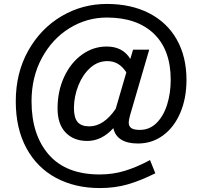

<svg xmlns="http://www.w3.org/2000/svg" viewBox="-20 -742 1026 974"><path d="M640 -158Q633 -132 633 -121Q633 -101 646.5 -92Q660 -83 689 -83Q739 -83 774.5 -118.5Q810 -154 828 -212Q846 -270 846 -337Q846 -489 760.5 -571Q675 -653 522 -653Q420 -653 332.5 -599Q245 -545 192.5 -448Q140 -351 140 -228Q140 -58 227.5 42.5Q315 143 486 143Q553 143 613.5 124.5Q674 106 741 70L768 137Q694 174 629 193Q564 212 486 212Q361 212 264.5 160.5Q168 109 114 9.5Q60 -90 60 -228Q60 -372 123 -484.5Q186 -597 291.5 -659.5Q397 -722 522 -722Q645 -722 736.5 -675Q828 -628 877 -541Q926 -454 926 -337Q926 -243 894.5 -169.5Q863 -96 807 -55Q751 -14 680 -14Q626 -14 594.5 -34Q563 -54 555 -92Q496 -27 423 -27Q354 -27 313 -69.5Q272 -112 272 -192Q272 -280 305.5 -352Q339 -424 396 -465Q453 -506 521 -506Q603 -506 641 -443L655 -490H737ZM567 -190 621 -375Q601 -405 577.5 -418.5Q554 -432 525 -432Q476 -432 438 -398Q400 -364 378 -309.5Q356 -255 355 -196Q355 -144 374 -122.5Q393 -101 433 -101Q506 -101 567 -190Z"/></svg>

Font: Biryani
Style: Regular
Weight: 400
Designer: Dan Reynolds and Mathieu Reguer
Foundry: Dan Reynolds and Mathieu Reguer
Version: Version 1.004; ttfautohint (v1.1) -l 5 -r 5 -G 72 -x 0 -D la